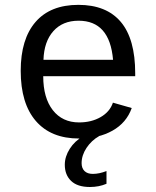

<svg xmlns="http://www.w3.org/2000/svg" viewBox="-20 -558 640 787"><path d="M157.2 -245.6Q157.2 -156.7 196.5 -106.4Q235.8 -56.2 304.2 -56.2Q354.5 -56.2 392.3 -77.9Q430.2 -99.6 442.9 -137.2L520 -115.2Q498.5 -54.7 441.2 -22.5Q383.8 9.8 304.2 9.8Q189 9.8 127 -62Q64.9 -133.8 64.9 -267.6Q64.9 -397.9 125.7 -468Q186.5 -538.1 301.3 -538.1Q416 -538.1 475.1 -468.3Q534.2 -398.4 534.2 -257.3V-245.6ZM302.2 -473.1Q236.8 -473.1 198.7 -430.4Q160.6 -387.7 158.2 -313H443.4Q429.7 -473.1 302.2 -473.1ZM416.5 195.3Q385.7 208.5 348.6 208.5Q297.4 208.5 271.5 183.6Q245.6 158.7 245.6 117.2Q245.6 84 265.9 52Q286.1 20 321.3 0H386.2Q355 17.6 334.7 48.1Q314.5 78.6 314.5 110.8Q314.5 131.3 326.4 143.1Q338.4 154.8 360.4 154.8Q386.7 154.8 416.5 143.1Z"/></svg>

Font: Liberation Mono
Style: Regular
Weight: 400
Monospace: yes
Designer: Steve Matteson
Foundry: Ascender Corporation
Version: Version 2.1.5